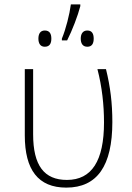

<svg xmlns="http://www.w3.org/2000/svg" viewBox="-20 -845 603 875"><path d="M262 -669V-661H286C309 -706 335 -774 346 -817V-825H303C297 -779 280 -712 262 -669ZM378 -632C400 -632 407 -648 407 -669C407 -690 400 -706 378 -706C357 -706 348 -690 348 -669C348 -647 357 -632 378 -632ZM184 -632C207 -632 214 -648 214 -669C214 -690 207 -706 184 -706C164 -706 155 -691 155 -669C155 -647 164 -632 184 -632ZM282 10C423 10 492 -89 492 -289C492 -375 483 -449 463 -530H424C445 -449 454 -367 454 -287C454 -112 398 -25 285 -25C181 -25 131 -91 131 -233V-530H93V-228C93 -71 154 10 282 10Z"/></svg>

Font: Noto Sans Mono SemiCondensed ExtraLight
Style: Regular
Weight: 200
Width: 4
Designer: Monotype Design Team
Foundry: Monotype Imaging Inc.
Version: Version 2.014